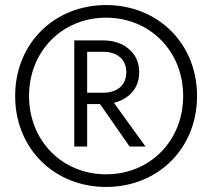

<svg xmlns="http://www.w3.org/2000/svg" viewBox="-20 -730 840 760"><path d="M40 -350C40 -141 196 10 400 10C604 10 760 -141 760 -350C760 -559 604 -710 400 -710C196 -710 40 -559 40 -350ZM95 -350C95 -528 227 -660 400 -660C573 -660 705 -528 705 -350C705 -172 573 -40 400 -40C227 -40 95 -172 95 -350ZM274 -570V-150H325V-318H376L493 -150H556L431 -323C453 -328 473 -338 490 -352C517 -375 531 -405 531 -444C531 -483 517 -513 490 -536C463 -559 429 -570 388 -570ZM325 -363V-525H388C443 -525 480 -496 480 -444C480 -392 443 -363 388 -363Z"/></svg>

Font: Jost
Style: Regular
Weight: 400
Version: Version 3.710